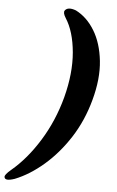

<svg xmlns="http://www.w3.org/2000/svg" viewBox="-145 -791 583 960"><g transform="rotate(5 146.5 -311.5)"><path d="M318.5 -306.5Q290 -201 234.8 -115.2Q179.5 -29.5 109.2 31Q39 91.5 -34 120.5Q-83.5 137.5 -86 115.5Q-87.5 104 -56.5 78Q20.5 13.5 82.5 -86.8Q144.5 -187 176.5 -306.5Q209 -430 199.8 -534.5Q190.5 -639 149.5 -702.5Q133 -728.5 141.5 -740Q156.5 -760 197 -745Q253.5 -716.5 291.2 -654.5Q329 -592.5 338.5 -503.5Q348 -414.5 318.5 -306.5Z"/></g></svg>

Font: Fraunces 9pt
Style: Bold Italic
Weight: 700
Italic angle: -16°
Version: Version 1.000;[b76b70a41]